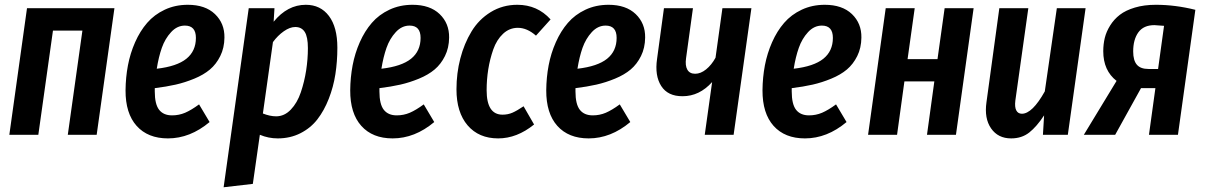

<svg xmlns="http://www.w3.org/2000/svg" viewBox="-20 -563 5033 802"><path d="M263.2 0 324.2 -435.1H201.2L140.1 0H19L92.8 -528.8H458L383.8 0Z M764.6 -543Q837.4 -543 877.9 -504.2Q918.5 -465.3 917.5 -405.8Q917 -362.8 900.1 -328.9Q883.3 -294.9 856.9 -272.7Q830.6 -250.5 791.5 -234.4Q752.4 -218.3 713.6 -209.5Q674.8 -200.7 626.5 -194.8V-181.2Q626.5 -127.4 644.8 -104.2Q663.1 -81.1 698.7 -81.1Q727.5 -81.1 753.2 -92Q778.8 -103 811.5 -127L855.5 -53.2Q773.9 15.1 681.6 15.1Q597.7 15.1 550.8 -37.1Q503.9 -89.4 504.4 -186Q504.9 -239.7 514.4 -290Q523.9 -340.3 544.4 -386.7Q564.9 -433.1 594.7 -467.5Q624.5 -502 668.2 -522.5Q711.9 -543 764.6 -543ZM634.8 -275.9Q718.8 -285.6 758.5 -317.6Q798.3 -349.6 798.3 -404.8Q798.3 -456.1 752.4 -456.1Q719.7 -456.1 694.6 -428.7Q669.4 -401.4 656 -363.3Q642.6 -325.2 634.8 -275.9Z M914.1 219.2 1019 -528.8H1126.5L1123 -472.2Q1180.7 -543 1257.3 -543Q1318.8 -543 1354 -496.3Q1389.2 -449.7 1389.2 -363.8Q1389.2 -306.2 1380.9 -252.9Q1372.6 -199.7 1353.3 -150.4Q1334 -101.1 1305.9 -64.7Q1277.8 -28.3 1235.1 -6.6Q1192.4 15.1 1140.1 15.1Q1101.1 15.1 1065.4 0L1036.1 205.1ZM1133.3 -77.1Q1168 -77.1 1194.8 -105.2Q1221.7 -133.3 1236.6 -177.5Q1251.5 -221.7 1258.8 -268.8Q1266.1 -315.9 1266.1 -361.8Q1266.1 -409.2 1252.9 -429.7Q1239.7 -450.2 1213.4 -450.2Q1190.9 -450.2 1165.5 -432.4Q1140.1 -414.6 1120.1 -387.2L1078.1 -88.9Q1107.9 -77.1 1133.3 -77.1Z M1703.1 -543Q1775.9 -543 1816.4 -504.2Q1856.9 -465.3 1856 -405.8Q1855.5 -362.8 1838.6 -328.9Q1821.8 -294.9 1795.4 -272.7Q1769 -250.5 1730 -234.4Q1690.9 -218.3 1652.1 -209.5Q1613.3 -200.7 1564.9 -194.8V-181.2Q1564.9 -127.4 1583.3 -104.2Q1601.6 -81.1 1637.2 -81.1Q1666 -81.1 1691.7 -92Q1717.3 -103 1750 -127L1793.9 -53.2Q1712.4 15.1 1620.1 15.1Q1536.1 15.1 1489.3 -37.1Q1442.4 -89.4 1442.9 -186Q1443.4 -239.7 1452.9 -290Q1462.4 -340.3 1482.9 -386.7Q1503.4 -433.1 1533.2 -467.5Q1563 -502 1606.7 -522.5Q1650.4 -543 1703.1 -543ZM1573.2 -275.9Q1657.2 -285.6 1697 -317.6Q1736.8 -349.6 1736.8 -404.8Q1736.8 -456.1 1690.9 -456.1Q1658.2 -456.1 1633.1 -428.7Q1607.9 -401.4 1594.5 -363.3Q1581.1 -325.2 1573.2 -275.9Z M2141.1 -543Q2224.6 -543 2279.8 -481.9L2218.8 -414.1Q2181.6 -446.8 2143.1 -446.8Q2107.9 -446.8 2081.3 -421.9Q2054.7 -397 2040.5 -356.7Q2026.4 -316.4 2019.5 -273.4Q2012.7 -230.5 2012.7 -186Q2012.7 -84 2079.1 -84Q2101.6 -84 2120.6 -92.3Q2139.6 -100.6 2167 -119.1L2210.9 -43Q2139.2 15.1 2061 15.1Q1980 15.1 1933.3 -39.3Q1886.7 -93.8 1886.7 -189.9Q1886.7 -256.8 1902.8 -318.8Q1918.9 -380.9 1949.5 -431.4Q1980 -481.9 2029.8 -512.5Q2079.6 -543 2141.1 -543Z M2522 -543Q2594.7 -543 2635.3 -504.2Q2675.8 -465.3 2674.8 -405.8Q2674.3 -362.8 2657.5 -328.9Q2640.6 -294.9 2614.3 -272.7Q2587.9 -250.5 2548.8 -234.4Q2509.8 -218.3 2470.9 -209.5Q2432.1 -200.7 2383.8 -194.8V-181.2Q2383.8 -127.4 2402.1 -104.2Q2420.4 -81.1 2456.1 -81.1Q2484.9 -81.1 2510.5 -92Q2536.1 -103 2568.8 -127L2612.8 -53.2Q2531.2 15.1 2439 15.1Q2355 15.1 2308.1 -37.1Q2261.2 -89.4 2261.7 -186Q2262.2 -239.7 2271.7 -290Q2281.2 -340.3 2301.8 -386.7Q2322.3 -433.1 2352.1 -467.5Q2381.8 -502 2425.5 -522.5Q2469.2 -543 2522 -543ZM2392.1 -275.9Q2476.1 -285.6 2515.9 -317.6Q2555.7 -349.6 2555.7 -404.8Q2555.7 -456.1 2509.8 -456.1Q2477.1 -456.1 2451.9 -428.7Q2426.8 -401.4 2413.3 -363.3Q2399.9 -325.2 2392.1 -275.9Z M3118.7 -528.8 3044.4 0H2923.8L2954.6 -220.2Q2901.4 -161.1 2831.5 -161.1Q2769.5 -160.6 2741.9 -203.9Q2714.4 -247.1 2724.6 -316.9L2753.4 -528.8H2874.5L2845.7 -319.8Q2841.3 -289.1 2851.1 -272Q2860.8 -254.9 2883.8 -254.9Q2906.7 -254.9 2929.4 -273.2Q2952.1 -291.5 2968.8 -321.8L2997.6 -528.8Z M3425.3 -543Q3498 -543 3538.6 -504.2Q3579.1 -465.3 3578.1 -405.8Q3577.6 -362.8 3560.8 -328.9Q3543.9 -294.9 3517.6 -272.7Q3491.2 -250.5 3452.1 -234.4Q3413.1 -218.3 3374.3 -209.5Q3335.4 -200.7 3287.1 -194.8V-181.2Q3287.1 -127.4 3305.4 -104.2Q3323.7 -81.1 3359.4 -81.1Q3388.2 -81.1 3413.8 -92Q3439.5 -103 3472.2 -127L3516.1 -53.2Q3434.6 15.1 3342.3 15.1Q3258.3 15.1 3211.4 -37.1Q3164.6 -89.4 3165 -186Q3165.5 -239.7 3175 -290Q3184.6 -340.3 3205.1 -386.7Q3225.6 -433.1 3255.4 -467.5Q3285.2 -502 3328.9 -522.5Q3372.6 -543 3425.3 -543ZM3295.4 -275.9Q3379.4 -285.6 3419.2 -317.6Q3459 -349.6 3459 -404.8Q3459 -456.1 3413.1 -456.1Q3380.4 -456.1 3355.2 -428.7Q3330.1 -401.4 3316.7 -363.3Q3303.2 -325.2 3295.4 -275.9Z M3852.1 0 3882.8 -223.1H3757.8L3727.1 0H3606L3679.7 -528.8H3800.8L3771 -315.9H3896L3925.8 -528.8H4046.9L3973.1 0Z M4203.6 15.1Q4148.9 15.1 4119.9 -26.6Q4090.8 -68.4 4100.6 -136.2L4154.3 -528.8H4275.4L4221.2 -143.1Q4217.8 -115.7 4225.1 -101.8Q4232.4 -87.9 4248.5 -87.9Q4292 -87.9 4344.2 -181.2L4394.5 -528.8H4514.6L4440.4 0H4336.4L4341.3 -81.1Q4310.5 -34.2 4279.3 -9.5Q4248 15.1 4203.6 15.1Z M4808.1 -543Q4889.2 -543 4973.1 -522L4900.4 0H4779.3L4806.2 -194.8H4746.1L4638.2 0H4507.3L4644 -225.1Q4588.4 -268.1 4588.4 -349.1Q4588.4 -377.9 4594.7 -404.3Q4601.1 -430.7 4617.2 -456.5Q4633.3 -482.4 4657.7 -501.2Q4682.1 -520 4720.7 -531.5Q4759.3 -543 4808.1 -543ZM4802.2 -458Q4756.8 -458 4735.1 -428Q4713.4 -397.9 4713.4 -348.1Q4713.4 -310.5 4728.8 -292.7Q4744.1 -274.9 4777.3 -274.9H4817.4L4842.3 -455.1Q4808.6 -458 4802.2 -458Z"/></svg>

Font: Fira Sans Compressed Medium
Style: Italic
Weight: 500
Width: 3
Italic angle: -8°
Designer: Carrois Corporate & Edenspiekermann AG
Foundry: Carrois Corporate GbR & Edenspiekermann AG
Version: Version 4.203;PS 004.203;hotconv 1.0.88;makeotf.lib2.5.64775